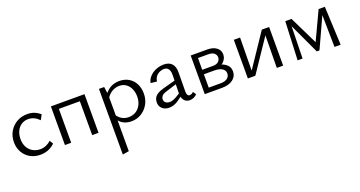

<svg xmlns="http://www.w3.org/2000/svg" viewBox="-40 -1034 3627 1933"><g transform="rotate(-20 1773.0 -67.0)"><path d="M252 8Q191 8 144 -18.5Q97 -45 69.5 -92.5Q42 -140 42 -201Q42 -265 71 -315Q100 -365 150 -394Q200 -423 263 -423Q306 -423 340 -409Q374 -395 401 -371L372 -318Q347 -344 318 -358Q289 -372 255 -372Q212 -372 180 -350Q148 -328 131.5 -291Q115 -254 115 -208Q115 -159 135 -122Q155 -85 190.5 -65Q226 -45 270 -45Q301 -45 331 -57.5Q361 -70 385 -93L408 -54Q385 -32 359 -18Q333 -4 306 2Q279 8 252 8Z M807 0V-414H875V0ZM515 0V-414H582V0ZM547 -363V-414H842V-363Z M1227 5Q1173 5 1132.5 -21Q1092 -47 1071 -96L1090 -118Q1111 -82 1143.5 -63Q1176 -44 1216 -44Q1261 -44 1294.5 -65.5Q1328 -87 1347 -124.5Q1366 -162 1366 -211Q1366 -257 1349.5 -293.5Q1333 -330 1303 -351.5Q1273 -373 1231 -373Q1194 -373 1157 -353.5Q1120 -334 1091 -288L1066 -302Q1099 -362 1144 -390.5Q1189 -419 1248 -419Q1306 -419 1349 -393Q1392 -367 1415.5 -321.5Q1439 -276 1439 -217Q1439 -153 1410.5 -103Q1382 -53 1334.5 -24Q1287 5 1227 5ZM1030 289V-414H1086L1098 -327V278Z M1852 6Q1814 6 1792 -21.5Q1770 -49 1771 -101L1775 -290Q1776 -321 1768.5 -340.5Q1761 -360 1747 -369.5Q1733 -379 1713 -379Q1692 -379 1668 -369Q1644 -359 1626.5 -338Q1609 -317 1605 -284L1539 -291Q1544 -320 1561 -344Q1578 -368 1604 -385.5Q1630 -403 1661 -412.5Q1692 -422 1724 -422Q1784 -422 1812.5 -388.5Q1841 -355 1840 -298L1838 -88Q1838 -66 1845.5 -54Q1853 -42 1867 -42Q1878 -42 1889 -47Q1900 -52 1908 -62L1931 -30Q1918 -14 1897 -4Q1876 6 1852 6ZM1631 6Q1586 6 1558 -19.5Q1530 -45 1530 -86Q1530 -110 1540 -131Q1550 -152 1574.5 -168.5Q1599 -185 1643 -197L1809 -242L1814 -206L1660 -158Q1622 -146 1609.5 -130Q1597 -114 1597 -96Q1597 -71 1614 -58.5Q1631 -46 1655 -46Q1685 -46 1721 -65.5Q1757 -85 1801 -116L1812 -92Q1769 -51 1724 -22.5Q1679 6 1631 6Z M2013 0V-414H2190Q2251 -414 2288 -386.5Q2325 -359 2325 -313Q2325 -282 2307 -255Q2289 -228 2257 -212Q2225 -196 2183 -196L2193 -234Q2269 -234 2314 -203Q2359 -172 2359 -119Q2359 -66 2316 -33Q2273 0 2199 0ZM2073 -48H2201Q2248 -48 2273 -67.5Q2298 -87 2298 -119Q2298 -152 2268.5 -171.5Q2239 -191 2180 -191H2054V-239H2190Q2226 -239 2246.5 -257Q2267 -275 2267 -303Q2267 -329 2246.5 -347Q2226 -365 2182 -365H2073Z M2785 0 2790 -414H2853V0ZM2475 0V-414H2542L2537 0ZM2517 0V-30L2775 -414H2813V-383L2555 0Z M3008 0 3026 -413H3070L3061 0ZM3403 0 3397 -382 3421 -394 3249 -19H3220L3053 -377L3057 -413H3093L3250 -91H3232L3383 -413H3450L3469 0Z"/></g></svg>

Font: Ysabeau Office
Style: Regular
Weight: 400
Designer: Christian Thalmann (Catharsis Fonts)
Version: Version 2.001;gftools[0.9.30]; featfreeze: tnum,lnum,ss02